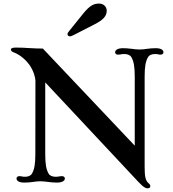

<svg xmlns="http://www.w3.org/2000/svg" viewBox="-20 -1009 956 1061"><path d="M71.3 -22.5C71.3 -12.2 81.1 0 114.3 0C132.8 0 147 -1.5 160.6 -3.4C174.8 -5.4 187.5 -7.3 202.6 -7.3C217.8 -7.3 232.9 -5.4 247.6 -3.4C262.2 -1.5 279.8 0 294.4 0C327.6 0 338.4 -12.2 338.4 -22.5C338.4 -30.3 332.5 -35.6 322.3 -35.6C315.9 -35.6 309.6 -34.7 305.2 -33.7C301.3 -32.7 294.4 -32.2 286.6 -32.2C270.5 -32.2 255.4 -37.6 248.5 -49.8C235.4 -72.8 230 -101.6 230 -156.7V-553.7L744.6 -3.9C775.4 29.3 787.6 31.7 796.4 31.7C803.2 31.7 810.5 28.3 810.5 20C810.5 13.7 809.1 10.3 800.3 2.9C783.7 -12.2 779.3 -33.2 779.3 -88.4V-585.9C779.3 -641.1 784.7 -669.9 797.9 -692.9C804.7 -705.1 819.8 -710.4 835.9 -710.4C843.8 -710.4 848.6 -710 852.5 -709C856.9 -708 860.8 -707 867.2 -707C877.4 -707 883.3 -712.4 883.3 -720.2C883.3 -730.5 873.5 -742.7 840.3 -742.7C821.8 -742.7 807.6 -741.2 793.9 -739.3C779.8 -737.3 767.1 -735.4 752 -735.4C736.8 -735.4 721.7 -737.3 707 -739.3C692.4 -741.2 674.8 -742.7 660.2 -742.7C627 -742.7 616.2 -730.5 616.2 -720.2C616.2 -712.4 622.1 -707 632.3 -707C638.7 -707 645 -708 649.4 -709C653.3 -710 660.2 -710.4 668 -710.4C684.1 -710.4 699.2 -705.1 706.1 -692.9C719.2 -669.9 724.6 -641.1 724.6 -585.9V-204.1L216.8 -740.7C193.8 -740.7 167.5 -741.7 142.6 -743.2C116.7 -745.1 92.3 -746.1 65.9 -746.1C46.9 -746.1 40 -740.7 40 -735.4C40 -728.5 46.9 -722.7 56.6 -719.2C92.3 -706.1 125 -675.3 142.1 -651.4C166.5 -617.2 175.8 -578.1 175.8 -563L175.3 -156.7C175.3 -101.6 169.9 -72.8 156.7 -49.8C149.9 -37.6 134.8 -32.2 118.7 -32.2C110.8 -32.2 106 -32.7 102.1 -33.7C97.7 -34.7 93.8 -35.6 87.4 -35.6C77.1 -35.6 71.3 -30.3 71.3 -22.5ZM366.2 -808.1C371.1 -808.1 376 -809.6 387.2 -815.4L503.4 -875C551.3 -899.4 569.8 -920.9 569.8 -949.7C569.8 -973.1 550.8 -989.3 527.8 -989.3C499.5 -989.3 477.1 -980 439.5 -933.6L361.3 -836.4C355.5 -829.6 353 -825.2 353 -820.3C353 -814.9 356.9 -808.1 366.2 -808.1Z"/></svg>

Font: Stoke
Style: Light
Weight: 300
Designer: Nicole Fally
Foundry: Nicole Fally
Version: Version 1.001